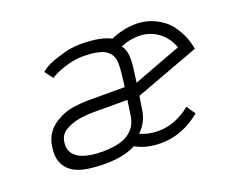

<svg xmlns="http://www.w3.org/2000/svg" viewBox="-75 -497 743 622"><g transform="rotate(-20 296.5 -186.0)"><path d="M193 10Q158 10 129 5Q100 0 81 -13Q62 -26 53.5 -47.5Q45 -69 50 -101Q54 -130 69.5 -149.5Q85 -169 107 -180Q129 -193 157 -197.5Q185 -202 213 -202H337L342 -243Q345 -268 344 -286.5Q343 -305 332 -317Q322 -330 300 -336Q278 -342 241 -342Q227 -342 210.5 -339Q194 -336 179 -331Q164 -326 151.5 -320.5Q139 -315 130 -309L109 -337Q120 -347 136.5 -355Q153 -363 172 -368Q191 -375 211 -378.5Q231 -382 248 -382Q285 -382 311 -377Q337 -372 353 -363Q374 -372 396 -377Q418 -382 441 -382Q472 -382 499.5 -370Q527 -358 547 -338Q564 -319 576 -294.5Q588 -270 593 -241L372 -159L367 -128Q364 -99 355 -79.5Q346 -60 329 -44Q342 -38 358 -34.5Q374 -31 392 -31Q423 -31 451 -42.5Q479 -54 503 -74Q508 -66 513 -58.5Q518 -51 524 -44Q495 -19 460 -5Q425 9 386 9Q362 9 340 4Q318 -1 299 -12Q279 -1 252.5 4.5Q226 10 193 10ZM331 -160H251Q236 -160 210.5 -160Q185 -160 159.5 -155Q134 -150 114.5 -137.5Q95 -125 92 -101Q89 -79 98 -65Q107 -51 123 -43.5Q139 -36 159 -33Q179 -30 199 -30Q218 -30 239 -33Q260 -36 277 -44Q294 -52 306.5 -67Q319 -82 323 -106ZM543 -264Q531 -299 502 -320.5Q473 -342 435 -342Q418 -342 402.5 -338.5Q387 -335 373 -329Q384 -315 386 -293.5Q388 -272 383 -241L378 -202Q420 -218 461 -233.5Q502 -249 543 -264Z"/></g></svg>

Font: Josefin Slab
Style: Italic
Weight: 400
Italic angle: -12°
Designer: Santiago Orozco
Foundry: Typemade
Version: Version 2.000